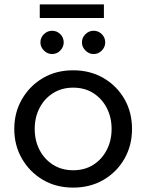

<svg xmlns="http://www.w3.org/2000/svg" viewBox="-20 -842 666 874"><path d="M313 12Q235 12 175 -23.5Q115 -59 80 -119.5Q45 -180 45 -255Q45 -330 80 -390.5Q115 -451 175 -486.5Q235 -522 313 -522Q391 -522 451.5 -486.5Q512 -451 546.5 -391Q581 -331 581 -255Q581 -180 546.5 -119.5Q512 -59 451.5 -23.5Q391 12 313 12ZM313 -67Q366 -67 405 -92Q444 -117 466 -159.5Q488 -202 488 -255Q488 -308 466 -350.5Q444 -393 405 -418Q366 -443 313 -443Q261 -443 221.5 -418Q182 -393 160 -350.5Q138 -308 138 -255Q138 -202 160 -159.5Q182 -117 221.5 -92Q261 -67 313 -67ZM406 -596Q385 -596 369 -612Q353 -628 353 -649Q353 -671 369 -686.5Q385 -702 406 -702Q428 -702 443.5 -686.5Q459 -671 459 -649Q459 -628 443.5 -612Q428 -596 406 -596ZM217 -596Q196 -596 180 -612Q164 -628 164 -649Q164 -671 180 -686.5Q196 -702 217 -702Q239 -702 254.5 -686.5Q270 -671 270 -649Q270 -628 254.5 -612Q239 -596 217 -596ZM161 -760V-822H453V-760Z"/></svg>

Font: MuseoModerno Thin
Style: Regular
Weight: 400
Version: Version 1.003